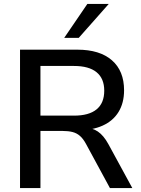

<svg xmlns="http://www.w3.org/2000/svg" viewBox="-20 -958 717 978"><path d="M82 0V-705H374Q488 -705 550 -651Q612 -597 612 -498Q612 -434 584 -388Q556 -342 502.5 -318Q449 -294 374 -294L383 -308H409Q449 -308 478.5 -288Q508 -268 532 -224L654 0H540L418 -225Q404 -251 387.5 -265.5Q371 -280 349.5 -285.5Q328 -291 299 -291H186V0ZM186 -369H357Q433 -369 472 -401Q511 -433 511 -496Q511 -558 472 -590Q433 -622 357 -622H186ZM307 -765 425 -938H534L381 -765Z"/></svg>

Font: Nunito Sans 12pt ExtraLight 12pt SemiBold
Style: Regular
Weight: 600
Version: Version 3.101;gftools[0.9.27]